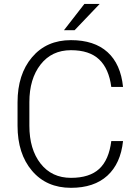

<svg xmlns="http://www.w3.org/2000/svg" viewBox="-20 -920 684 951"><path d="M589.4 -221.2Q577.6 -109.9 511.7 -49.8Q445.8 10.3 331.5 10.3Q210.4 10.3 138.7 -74Q66.9 -158.2 66.9 -297.4V-413.1Q66.9 -551.8 138.7 -636.5Q210.4 -721.2 331.5 -721.2Q446.8 -721.2 512.5 -661.9Q578.1 -602.5 589.4 -489.3H531.2Q519.5 -579.6 471.2 -625.5Q422.9 -671.4 331.5 -671.4Q236.3 -671.4 180.9 -600.3Q125.5 -529.3 125.5 -414.1V-297.4Q125.5 -180.7 180.9 -109.9Q236.3 -39.1 331.5 -39.1Q423.3 -39.1 471.4 -83.5Q519.5 -127.9 531.2 -221.2ZM397.9 -900.4H473.6L349.6 -770.5H296.9Z"/></svg>

Font: Franko
Style: Light
Weight: 300
Designer: Google
Version: Version 1.200310; 2013